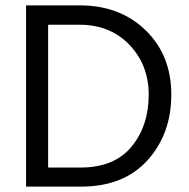

<svg xmlns="http://www.w3.org/2000/svg" viewBox="-20 -694 701 714"><path d="M281 0H77V-674H277Q426 -674 521.5 -581.5Q617 -489 617 -342Q617 -196 528.5 -98Q440 0 281 0ZM276 -602H159V-71H280Q405 -71 469 -148.5Q533 -226 533 -342Q533 -452 461.5 -527Q390 -602 276 -602Z"/></svg>

Font: Hind Guntur
Style: Regular
Weight: 400
Version: Version 1.000;PS 1.0;hotconv 1.0.86;makeotf.lib2.5.63406; tt